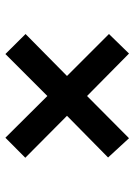

<svg xmlns="http://www.w3.org/2000/svg" viewBox="92 -658 519 744"><g transform="rotate(90 352.0 -286.5)"><path d="M189.9 -47.4 112.3 -125.5 274.9 -286.1 112.3 -448.7 188 -526.4 352.5 -363.8 516.1 -526.4 590.8 -445.3 429.2 -286.1 591.8 -124.5 514.2 -47.4 352.5 -210Z"/></g></svg>

Font: ADLaM Display
Style: Regular
Weight: 400
Designer: Mark Jamra, Neil Patel, Concept: Andrew Footit
Foundry: Microsoft
Version: Version 2.000; ttfautohint (v1.8.4.7-5d5b);gftools[0.9.28]